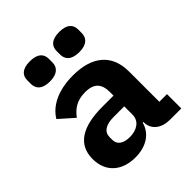

<svg xmlns="http://www.w3.org/2000/svg" viewBox="-207 -872 1014 1014"><g transform="rotate(-45 300.0 -365.0)"><path d="M486.9 0H572.1V-106.9H514.9V-333.1C514.9 -463.1 431.1 -528.1 290.1 -528.1C175.1 -528.1 100.1 -485.1 66.1 -426.8L147 -355.1C175.1 -393.1 210.9 -420.1 273.1 -420.1C340.9 -420.1 366.8 -388.1 366.8 -327.1V-301.1H284.1C133.2 -301.1 51.8 -250 51.8 -142C51.8 -45.1 117.9 12.1 218 12.1C296.9 12.1 356.9 -24.1 375 -90.9H380V-89.1C380 -32 426.8 0 486.9 0ZM101.9 -654.1C101.9 -619 122.9 -590.9 181.8 -590.9C241.8 -590.9 262.8 -619 262.8 -654.1V-680C262.8 -714.8 241.8 -741.8 181.8 -741.8C122.9 -741.8 101.9 -714.8 101.9 -680ZM197.1 -139.9V-160.2C197.1 -199.9 229 -220.9 288 -220.9H366.8V-159.1C366.8 -111.2 326 -84.9 274.1 -84.9C226.9 -84.9 197.1 -104 197.1 -139.9ZM320.7 -654.1C320.7 -619 342 -590.9 402 -590.9C460.9 -590.9 481.9 -619 481.9 -654.1V-680C481.9 -714.8 460.9 -741.8 402 -741.8C342 -741.8 320.7 -714.8 320.7 -680Z"/></g></svg>

Font: Margiela Mono Bold
Style: Regular
Weight: 700
Designer: Mike Abbink, Paul van der Laan, Pieter van Rosmalen
Foundry: Bold Monday
Version: Version 2.003 2021